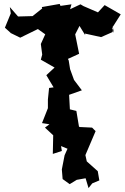

<svg xmlns="http://www.w3.org/2000/svg" viewBox="-20 -760 635 978"><path d="M560 -592 550 -616 595 -687 513 -734 479 -697 405 -729 390 -738 337 -713 344 -738 288 -730 284 -740 193 -724 195 -717 146 -678 72 -676 30 -724 35 -692 5 -619 37 -590 32 -593 83 -568 173 -612 215 -582 214 -593 188 -536 195 -482 188 -456 258 -416 216 -377 253 -315 230 -312 224 -253V-209L194 -133L232 -127L209 -110L251 -71L249 24L295 9L291 -16L390 25V-29L387 -45L385 -99L369 -195L336 -203L332 -277L397 -300L357 -353L337 -408L330 -452L326 -460L383 -486L363 -585L385 -628L414 -581L413 -589L495 -571L554 -597V-628ZM450 174 486 159 478 112 422 62 415 30 467 -92 449 -110 387 -113 346 -128 335 -81 288 -20 334 -25 309 31 295 103 299 152 335 178 371 156 416 148 431 198Z"/></svg>

Font: Asimov Aggro
Style: Condensed
Weight: 500
Designer: Google
Version: Version 2.000980; 2014